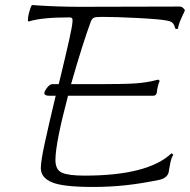

<svg xmlns="http://www.w3.org/2000/svg" viewBox="-20 -729 754 762"><path d="M714 -688Q712 -684 700 -657.5Q688 -631 686 -614L676 -615Q672 -630 666 -637Q660 -644 644 -647Q615 -653 527 -657.5Q439 -662 386 -662Q361 -662 353.5 -659Q346 -656 341 -645Q309 -559 262 -395H372Q471 -395 517 -398Q563 -401 608 -413L614 -408Q610 -400 607 -388.5Q604 -377 602 -360Q600 -349 587 -349H250Q200 -160 200 -94Q200 -55 226 -43.5Q252 -32 316 -32Q566 -32 660 -120Q664 -120 668 -114Q660 -105 655 -77.5Q650 -50 649 -44Q646 -33 636 -25.5Q626 -18 611 -15Q538 0 476 6.5Q414 13 348 13Q230 13 186 -5.5Q142 -24 142 -62Q142 -89 157.5 -160.5Q173 -232 201 -349H176Q156 -349 156 -359Q156 -367 167 -381Q178 -395 187 -395H213L219 -419Q224 -440 240.5 -509.5Q257 -579 263.5 -614Q270 -649 267 -655Q264 -660 256 -660Q145 -660 95 -644L91 -645Q90 -659 96 -681.5Q102 -704 107 -709Q201 -702 297 -702L694 -703Q700 -703 705.5 -698.5Q711 -694 714 -688Z"/></svg>

Font: Charmonman
Style: Regular
Weight: 400
Designer: Ekaluck Peanpanawate
Foundry: Cadson Demak Co.,Ltd.
Version: Version 1.000; ttfautohint (v1.6)